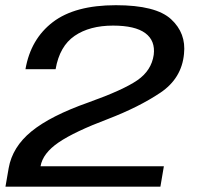

<svg xmlns="http://www.w3.org/2000/svg" viewBox="-30 -700 740 720"><path d="M-9.5 0H571.5L584.5 -76.5H122Q130.5 -125.5 190 -166Q249.5 -206.5 375.5 -254Q491 -298.5 571.2 -352.2Q651.5 -406 660 -498Q668.5 -575.5 611.5 -628Q554.5 -680.5 404.5 -680.5Q251 -680.5 168 -617Q85 -553.5 65.5 -440.5H178.5Q193.5 -527 249.8 -565.5Q306 -604 394 -604Q476.5 -604 514.8 -575.8Q553 -547.5 546.5 -494.5Q538 -435.5 485 -399Q432 -362.5 302 -316Q160 -266 88.2 -207.5Q16.5 -149 2.5 -69.5Z"/></svg>

Font: Anybody Expanded
Style: Italic
Weight: 400
Width: 7
Italic angle: -10°
Version: Version 1.113;gftools[0.9.25]